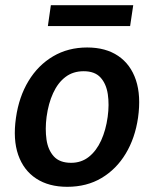

<svg xmlns="http://www.w3.org/2000/svg" viewBox="-20 -710 594 740"><path d="M239 10Q168 10 119.5 -21.8Q71 -53.5 50.2 -113Q29.5 -172.5 41.5 -256Q53 -337 90 -398Q127 -459 184.8 -493Q242.5 -527 316 -527Q387.5 -527 435.5 -494.5Q483.5 -462 503.8 -401.5Q524 -341 512 -256Q500.5 -177.5 464.5 -117.8Q428.5 -58 371.5 -24Q314.5 10 239 10ZM254 -82.5Q293.5 -82.5 322.5 -105.5Q351.5 -128.5 369.8 -168.5Q388 -208.5 395 -259.5Q401.5 -307 395.5 -347Q389.5 -387 367.5 -411.2Q345.5 -435.5 302.5 -435.5Q261.5 -435.5 232.2 -413.2Q203 -391 184.8 -351.2Q166.5 -311.5 159.5 -259.5Q153.5 -212.5 159.2 -172.2Q165 -132 187.5 -107.2Q210 -82.5 254 -82.5ZM164.5 -609.5 176 -690H493.5L481.5 -609.5Z"/></svg>

Font: Public Sans Thin SemiBold
Style: Italic
Weight: 600
Italic angle: -8°
Version: Version 2.001